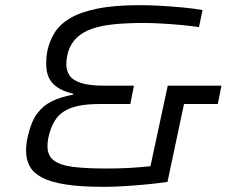

<svg xmlns="http://www.w3.org/2000/svg" viewBox="-20 -716 896 744"><path d="M380 8Q291 8 232.5 -1.5Q174 -11 141 -29Q108 -47 94.5 -73Q81 -99 81 -132Q81 -148 83 -162.5Q85 -177 89 -192Q101 -245 124 -276Q147 -307 182 -324Q217 -341 263 -349L264 -353Q213 -364 186 -391Q159 -418 159 -469Q159 -481 160 -493.5Q161 -506 164 -521Q172 -557 191.5 -589Q211 -621 251 -645Q291 -669 357 -682.5Q423 -696 522 -696Q559 -696 602.5 -693.5Q646 -691 689 -687Q732 -683 765 -677L751 -611Q718 -616 679 -619.5Q640 -623 603 -625Q566 -627 538 -627Q472 -627 422 -622Q372 -617 336.5 -604.5Q301 -592 278 -570.5Q255 -549 244 -515Q241 -504 239 -491.5Q237 -479 237 -465Q237 -444 248.5 -425Q260 -406 292.5 -395Q325 -384 384 -384H499L485 -313H369Q319 -313 285 -306Q251 -299 229 -285Q207 -271 194 -250.5Q181 -230 173 -204Q169 -191 166.5 -177.5Q164 -164 164 -150Q164 -112 189.5 -93.5Q215 -75 265.5 -69Q316 -63 392 -63Q436 -63 476 -65Q516 -67 563 -72L630 -384H838L824 -313H693L629 -11Q587 -5 543.5 -1Q500 3 459 5.5Q418 8 380 8Z"/></svg>

Font: Saira Expanded
Style: Italic
Weight: 400
Width: 7
Italic angle: -12°
Designer: Hector Gatti with collaboration of the Omnibus-Type team
Foundry: Omnibus-Type
Version: Version 1.101